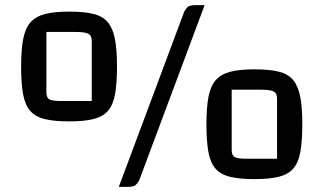

<svg xmlns="http://www.w3.org/2000/svg" viewBox="-20 -685 1255 745"><path d="M62 -427Q62 -492 70 -533.5Q78 -575 98 -598Q118 -621 154.5 -630.5Q191 -640 248 -640Q306 -640 342.5 -631Q379 -622 398.5 -598.5Q418 -575 426 -533.5Q434 -492 434 -427Q434 -362 426.5 -320Q419 -278 399 -255Q379 -232 342.5 -223Q306 -214 248 -214Q190 -214 153.5 -223Q117 -232 97 -255Q77 -278 69.5 -320Q62 -362 62 -427ZM160 -561V-327Q160 -306 171.5 -299.5Q183 -293 219 -293H336V-527Q336 -547 323 -554Q310 -561 273 -561ZM520 15Q513 27 505.5 33.5Q498 40 477 40H441L695 -640Q701 -652 709 -658.5Q717 -665 738 -665H774ZM781 -203Q781 -268 789 -309.5Q797 -351 817 -374Q837 -397 873.5 -406.5Q910 -416 967 -416Q1025 -416 1061.5 -407Q1098 -398 1117.5 -374.5Q1137 -351 1145 -309.5Q1153 -268 1153 -203Q1153 -138 1145.5 -96Q1138 -54 1118 -31Q1098 -8 1061.5 1Q1025 10 967 10Q909 10 872.5 1Q836 -8 816 -31Q796 -54 788.5 -96Q781 -138 781 -203ZM879 -337V-103Q879 -82 890.5 -75.5Q902 -69 938 -69H1055V-303Q1055 -323 1042 -330Q1029 -337 992 -337Z"/></svg>

Font: Changa ExtraLight SemiBold
Style: Regular
Weight: 600
Version: Version 3.002; ttfautohint (v1.8.2)